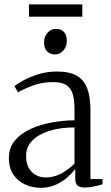

<svg xmlns="http://www.w3.org/2000/svg" viewBox="-20 -870 517 898"><path d="M170 8.5Q133.5 8.5 99.5 -6.2Q65.5 -21 43.5 -51.8Q21.5 -82.5 21.5 -131Q21.5 -179.5 49.8 -213Q78 -246.5 123.8 -267.2Q169.5 -288 223.5 -297.5Q277.5 -307 328.5 -307.5V-355.5Q328.5 -399 320.8 -427.8Q313 -456.5 291.8 -471.2Q270.5 -486 229.5 -486Q177 -486 135.2 -470.5Q93.5 -455 64 -438L47.5 -467.5Q62.5 -479.5 92.5 -495.5Q122.5 -511.5 162.2 -523.5Q202 -535.5 246 -535.5Q305 -535.5 339.2 -515.8Q373.5 -496 388.2 -456Q403 -416 403 -354.5V-32.5H459.5V-8Q449 -5 435.5 -1.5Q422 2 407.2 4.5Q392.5 7 377 7Q355 7 343.5 -1.5Q332 -10 332 -34.5V-79.5Q322 -65.5 299.5 -44.5Q277 -23.5 244.2 -7.5Q211.5 8.5 170 8.5ZM193.5 -40Q232 -40 265.8 -58Q299.5 -76 328.5 -104.5V-274Q263 -274 211.8 -258.2Q160.5 -242.5 131.2 -212.8Q102 -183 102 -140.5Q102 -107.5 114.5 -85Q127 -62.5 148 -51.2Q169 -40 193.5 -40ZM235.5 -615.5Q214.5 -615.5 200.2 -629.8Q186 -644 186 -671.5Q186 -698.5 202.2 -716.8Q218.5 -735 242 -735H243Q264.5 -735 278.5 -721Q292.5 -707 292.5 -679.5Q292.5 -652 276.2 -633.8Q260 -615.5 236.5 -615.5ZM365 -849.5V-792H115.5V-849.5Z"/></svg>

Font: Merriweather 96pt Light
Style: Regular
Weight: 300
Version: Version 2.100